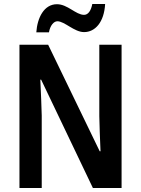

<svg xmlns="http://www.w3.org/2000/svg" viewBox="-20 -937 703 957"><path d="M161 -776H224C230 -810 248 -831 266 -831C302 -831 350 -777 399 -777C454 -777 499 -826 504 -917H440C434 -885 420 -863 399 -863C358 -863 317 -916 264 -916C199 -916 166 -848 161 -776ZM586 0V-714H475V-358C476 -305 478 -255 481 -183H477L220 -714H77V0H188V-361C186 -414 185 -467 181 -540H185L443 0Z"/></svg>

Font: Noto Sans Gujarati UI Condensed SemiBold
Style: Regular
Weight: 600
Width: 3
Designer: Jelle Bosma - Monotype Design Team, Universal Thirst
Foundry: Monotype Imaging Inc.
Version: Version 2.106